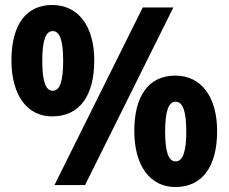

<svg xmlns="http://www.w3.org/2000/svg" viewBox="-20 -744 919 772"><path d="M190 -724C84 -724 26 -643 26 -501C26 -361 89 -276 190 -276C300 -276 359 -359 359 -501C359 -641 293 -724 190 -724ZM677 -714H554L199 0H322ZM192 -619C222 -619 234 -577 234 -499C234 -421 222 -379 192 -379C162 -379 150 -422 150 -499C150 -577 162 -619 192 -619ZM685 -440C578 -440 520 -359 520 -217C520 -77 584 8 685 8C794 8 853 -75 853 -217C853 -356 788 -440 685 -440ZM686 -335C717 -335 729 -291 729 -215C729 -140 717 -95 686 -95C656 -95 644 -138 644 -215C644 -292 656 -335 686 -335Z"/></svg>

Font: Noto Sans Thai Looped SemiCondensed ExtraBold
Style: Regular
Weight: 800
Width: 4
Designer: Sasikarn Vongin, Ben Mitchell
Foundry: The Fontpad Ltd
Version: Version 1.001